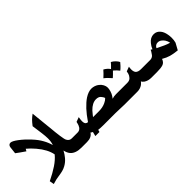

<svg xmlns="http://www.w3.org/2000/svg" viewBox="37 -1269 1993 1993"><g transform="rotate(-45 1033.5 -272.0)"><path d="M603 0H548Q465 0 426 -43Q404 -68 395 -111Q378 -77 350.5 -44Q323 -11 285 10Q260 24 234 30.5Q208 37 173 42Q150 45 132 49Q114 53 78 64L69 14Q151 -26 208.5 -64.5Q266 -103 302 -147Q287 -231 209 -323Q169 -370 131 -401L117 -377Q90 -395 59.5 -417Q29 -439 20 -446L29 -525Q31 -540 40 -549Q49 -558 63 -558Q87 -558 139 -519Q191 -480 241 -426Q291 -373 318 -323Q344 -277 357 -229Q370 -266 370 -314Q370 -346 363 -399L347 -516Q373 -550 391 -568Q409 -586 439 -608L459 -411L463 -375Q469 -302 477 -246Q485 -188 493 -173Q510 -139 545 -139H603Z M1311 0H1181L1119 -2L1050 -4H873Q825 -4 802 -8L795 17H735L747 -31Q733 -37 725 -45Q712 -23 688 -11.5Q664 0 630 0H592Q563 0 543 -15.5Q523 -31 523 -69Q523 -105 543 -122Q563 -139 592 -139H631Q661 -139 679 -164Q685 -173 690 -185Q695 -197 701 -225L752 -244Q746 -208 746 -191Q746 -162 757 -150Q765 -141 783 -139Q830 -208 871 -252Q917 -301 958 -328Q1010 -361 1053 -361Q1075 -361 1097.5 -353.5Q1120 -346 1138 -331Q1158 -315 1170 -292.5Q1182 -270 1182 -247Q1182 -227 1174 -200.5Q1166 -174 1153 -154Q1148 -146 1136 -130Q1162 -139 1193 -139H1311ZM1010 -249Q955 -249 901 -193Q887 -178 873 -159.5Q859 -141 857 -139H946Q998 -139 1041 -159Q1070 -172 1087 -191Q1080 -211 1062.5 -230Q1045 -249 1010 -249Z M1461 -344Q1454 -334 1434 -313Q1414 -292 1398 -280Q1377 -308 1345 -335Q1312 -300 1288 -280Q1250 -325 1218 -348Q1231 -359 1253 -381.5Q1275 -404 1282 -413Q1319 -393 1342 -360Q1380 -396 1392 -413Q1415 -401 1433.5 -382Q1452 -363 1461 -344Z M1487 -209Q1487 -176 1501 -159Q1519 -139 1562 -139H1636V0H1576Q1527 0 1494 -23Q1478 -35 1470 -50Q1468 -46 1461 -38.5Q1454 -31 1444 -23Q1411 0 1369 0H1301Q1272 0 1251.5 -20.5Q1231 -41 1231 -71Q1231 -104 1254.5 -121.5Q1278 -139 1301 -139H1361Q1393 -139 1411 -158.5Q1429 -178 1434.5 -199Q1440 -220 1440 -227L1491 -246Q1490 -243 1488.5 -232.5Q1487 -222 1487 -209Z M1969 -7Q1911 -13 1872 -24Q1833 -35 1791 -60Q1777 -21 1746.5 -10.5Q1716 0 1657 0H1625Q1596 0 1576 -20.5Q1556 -41 1556 -70Q1556 -98 1575 -118.5Q1594 -139 1625 -139H1698Q1711 -139 1723.5 -145Q1736 -151 1744 -161Q1756 -176 1764 -190.5Q1772 -205 1775 -211L1791 -201Q1804 -233 1825 -258Q1861 -303 1910 -303Q1955 -303 1983 -266Q2004 -240 2012 -195Q2017 -167 2017 -144Q2017 -109 2009 -80ZM1829 -179Q1878 -155 1908 -141.5Q1938 -128 1969 -119Q1965 -144 1950 -168Q1937 -188 1919 -200.5Q1901 -213 1880 -213Q1863 -213 1851.5 -205.5Q1840 -198 1835 -190Q1830 -182 1829 -179Z"/></g></svg>

Font: Mirza
Style: Bold
Weight: 700
Designer: Arabic design by Kourosh Beigpour, Latin design by Eduardo Tunni, engineering by Lasse Fister
Version: Version 1.0010g